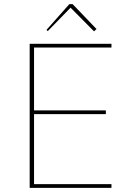

<svg xmlns="http://www.w3.org/2000/svg" viewBox="-20 -905 619 925"><path d="M210 -755 204 -761 314 -885H330L445 -765L433 -754L320 -868ZM123 0V-694H517V-676H144V-373H490V-355H144V-18H517V0Z"/></svg>

Font: Cantarell Thin
Style: Regular
Weight: 100
Designer: Dave Crossland, Nikolaus Waxweiler, Florian Fecher, Jacques Le Bailly, Eben Sorkin, Alexei Vanyashin, Alexios Zavras, Em
Version: Version 0.303